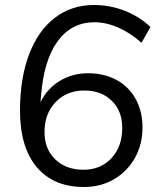

<svg xmlns="http://www.w3.org/2000/svg" viewBox="-20 -740 640 768"><path d="M550 -230Q550 -162 519.5 -108Q489 -54 436 -23Q383 8 316 8Q194 8 127 -71.5Q60 -151 60 -298Q60 -426 96 -521.5Q132 -617 199 -668.5Q266 -720 356 -720Q419 -720 477.5 -697.5Q536 -675 582 -632L546 -569Q501 -609 452.5 -630Q404 -651 358 -651Q266 -651 210.5 -575Q155 -499 144 -355L142 -331Q168 -385 218.5 -416Q269 -447 332 -447Q397 -447 446.5 -420Q496 -393 523 -343.5Q550 -294 550 -230ZM469 -228Q469 -296 427 -337Q385 -378 317 -378Q247 -378 202.5 -331.5Q158 -285 158 -212Q158 -144 201 -102.5Q244 -61 314 -61Q383 -61 426 -107.5Q469 -154 469 -228Z"/></svg>

Font: Muli
Style: Italic
Weight: 400
Italic angle: -4.541°
Designer: Vernon Adams
Foundry: Vernon Adams
Version: Version 2.001